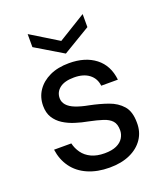

<svg xmlns="http://www.w3.org/2000/svg" viewBox="-133 -797 769 899"><g transform="rotate(-20 251.0 -347.5)"><path d="M259 12Q198 12 151 -8.5Q104 -29 76.5 -67Q49 -105 42 -156H128Q134 -130 150 -107.5Q166 -85 193.5 -72Q221 -59 260 -59Q296 -59 319 -69.5Q342 -80 353 -98Q364 -116 364 -136Q364 -167 349.5 -183Q335 -199 307 -208Q279 -217 240 -225Q207 -231 175.5 -241Q144 -251 119 -267Q94 -283 79 -307Q64 -331 64 -366Q64 -409 86.5 -442Q109 -475 149.5 -494Q190 -513 246 -513Q326 -513 376.5 -474Q427 -435 435 -362H352Q348 -399 320 -420.5Q292 -442 245 -442Q198 -442 173.5 -423Q149 -404 149 -373Q149 -354 162.5 -338.5Q176 -323 203 -312.5Q230 -302 268 -295Q317 -285 358 -270.5Q399 -256 424.5 -227Q450 -198 450 -143Q451 -97 427.5 -62Q404 -27 361 -7.5Q318 12 259 12ZM248 -560 111 -642V-707L248 -623L385 -707V-642Z"/></g></svg>

Font: DM Sans 17pt
Style: Regular
Weight: 400
Version: Version 4.004;gftools[0.9.30]